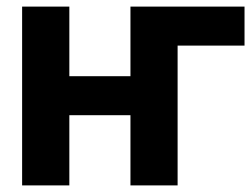

<svg xmlns="http://www.w3.org/2000/svg" viewBox="-20 -559 761 579"><path d="M717.4 -539.1V-421.5H507.4L508.6 -539.1ZM421.7 -329.3V-211.7H140.2V-329.3ZM189.1 -539.1V0H46.7V-539.1ZM515.6 -539.1V0H373.4V-539.1Z"/></svg>

Font: Inter Display V
Style: Regular
Weight: 400
Designer: Rasmus Andersson
Foundry: rsms
Version: Version 3.015;git-src